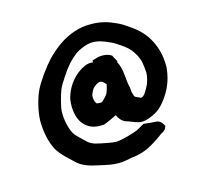

<svg xmlns="http://www.w3.org/2000/svg" viewBox="-139 -862 1139 1112"><g transform="rotate(-20 430.5 -306.5)"><path d="M65 -288C59 -219 67 -153 89 -103C111 -59 146 -26 172 5C201 39 245 57 289 70C329 82 372 100 430 101C448 101 470 98 487 96C539 96 584 84 617 68C653 51 683 33 701 22C704 21 723 16 732 -3L736 -11C728 -27 720 -52 685 -53L673 -55C656 -57 641 -62 621 -65C601 -57 588 -48 566 -41C538 -34 484 -21 441 -21C415 -23 378 -35 347 -44C324 -51 309 -56 295 -66C285 -74 280 -77 272 -87V-88C254 -109 228 -134 218 -155C203 -188 194 -246 201 -296C205 -325 230 -391 242 -414C251 -432 266 -452 286 -477C325 -527 352 -553 398 -583C415 -593 453 -607 475 -609C515 -615 549 -601 576 -588C599 -576 619 -565 636 -551C660 -532 686 -511 701 -490C717 -465 731 -437 736 -407C738 -387 739 -362 738 -337C735 -313 725 -287 717 -272C698 -242 685 -220 667 -213C664 -212 663 -212 661 -211C653 -216 642 -222 629 -229C626 -231 621 -245 619 -267C619 -277 620 -293 618 -298V-299C611 -340 623 -399 600 -453L603 -457C598 -472 590 -485 586 -498C564 -517 524 -524 489 -515L469 -511L468 -500C455 -503 436 -504 417 -497C387 -487 354 -466 331 -442C306 -418 280 -376 270 -340V-339C247 -233 285 -139 401 -139H403C418 -140 487 -167 487 -167C495 -143 509 -124 531 -113H533C553 -105 573 -92 599 -83C608 -80 617 -79 626 -79C651 -79 671 -87 686 -92C710 -100 734 -115 750 -130C799 -175 843 -238 858 -325L859 -333C866 -405 852 -464 827 -514C803 -562 769 -595 729 -627C713 -641 695 -654 675 -665C635 -688 592 -707 530 -712C460 -720 392 -698 343 -672C309 -654 276 -630 246 -604C209 -571 151 -505 124 -461C99 -420 73 -350 65 -288ZM398 -315V-319C400 -329 417 -355 422 -359C432 -368 453 -380 464 -380H468C469 -380 478 -377 482 -374C487 -368 493 -363 499 -353C493 -334 487 -317 478 -302C471 -292 446 -270 442 -268L441 -267C438 -266 436 -265 434 -265H429C425 -265 413 -267 407 -269C398 -280 395 -297 398 -315Z"/></g></svg>

Font: Hussar Pisanka
Style: BlkKur
Weight: 700
Designer: Robert Jablonski
Foundry: Cannot Into Space Fonts
Version: Version 1.070